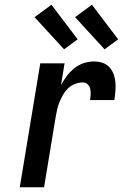

<svg xmlns="http://www.w3.org/2000/svg" viewBox="-20 -786 540 806"><path d="M63 0 149 -520H251L236 -428Q246 -448 260 -466.5Q274 -485 292 -499.5Q310 -514 331.5 -521Q353 -528 375 -528Q393 -528 410 -522.5Q427 -517 439 -504Q451 -491 457 -474.5Q463 -458 464.5 -440Q466 -422 464.5 -403.5Q463 -385 460 -366H358Q360 -378 360.5 -390.5Q361 -403 358.5 -414Q356 -425 347.5 -432.5Q339 -440 327 -440Q311 -440 294.5 -433.5Q278 -427 266 -415.5Q254 -404 245.5 -389.5Q237 -375 230.5 -359.5Q224 -344 220.5 -328.5Q217 -313 214 -297L165 0ZM419 -579 295 -714 366 -766 476 -621ZM249 -579 125 -714 196 -766 306 -621Z"/></svg>

Font: Iosevka Curly Semibold
Style: Italic
Weight: 600
Italic angle: -9°
Monospace: yes
Designer: Belleve Invis
Foundry: Belleve Invis
Version: Version 22.1.2; ttfautohint (v1.8.4)